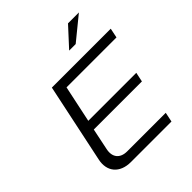

<svg xmlns="http://www.w3.org/2000/svg" viewBox="-235 -1033 1185 1185"><g transform="rotate(-45 358.0 -440.0)"><path d="M202 -670 93 -153C73 -62 126 0 222 0H576L589 -63H252C192 -63 159 -101 173 -164L202 -304H622L635 -366H216L267 -607H703L716 -670ZM439 -756H496L648 -880H553Z"/></g></svg>

Font: LT Wave Light
Style: Italic
Weight: 300
Designer: Daniel Lyons
Version: Version 2.5 (Glyphs App)